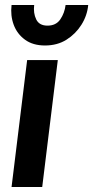

<svg xmlns="http://www.w3.org/2000/svg" viewBox="-20 -744 371 764"><path d="M26 0 88 -505H210L148 0ZM159 -563Q111 -563 79.5 -586Q48 -609 34.5 -645.5Q21 -682 26 -724H116Q112 -692 124 -667Q136 -642 169 -642Q203 -642 220 -667Q237 -692 241 -724H331Q327 -682 304 -645.5Q281 -609 244.5 -586Q208 -563 159 -563Z"/></svg>

Font: Inclusive Sans SemiBold
Style: Italic
Weight: 600
Italic angle: -7°
Designer: Olivia King
Foundry: Olivia King
Version: Version 2.004